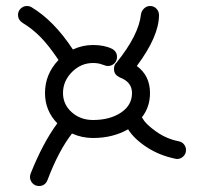

<svg xmlns="http://www.w3.org/2000/svg" viewBox="-20 -570 680 640"><path d="M480 -550Q493 -550 501.5 -541Q510 -532 510 -520Q510 -449 436 -350Q480 -318 480 -260Q480 -213 453 -179Q455 -176 457 -173Q466 -156 500.5 -131.5Q535 -107 576 -99Q587 -97 593.5 -88.5Q600 -80 600 -70Q600 -57 591 -48.5Q582 -40 570 -40Q569 -40 567 -40.5Q565 -41 564 -41Q511 -52 469 -79.5Q427 -107 407 -139Q356 -110 290 -110Q253 -110 220 -125Q175 -67 138 31Q130 50 110 50Q97 50 88.5 41Q80 32 80 20Q80 15 82 9Q122 -92 171 -159Q130 -201 130 -260Q130 -323 175 -370Q143 -418 115.5 -446Q88 -474 55 -494Q40 -504 40 -520Q40 -533 49 -541.5Q58 -550 70 -550Q78 -550 85 -546Q160 -501 223 -405Q255 -420 290 -420Q328 -420 354 -407Q370 -398 370 -380Q370 -367 361 -358.5Q352 -350 340 -350Q333 -350 320.5 -355Q308 -360 290 -360Q250 -360 220 -330Q190 -300 190 -260Q190 -222 219 -196Q248 -170 290 -170Q346 -170 383 -194.5Q420 -219 420 -260Q420 -297 379 -312Q377 -313 376 -314Q360 -322 360 -340V-341Q360 -354 369 -362Q443 -454 450 -523Q452 -534 460.5 -542Q469 -550 480 -550Z"/></svg>

Font: Pecita
Style: Book
Weight: 400
Width: 7
Version: Version 4.3